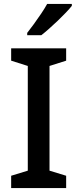

<svg xmlns="http://www.w3.org/2000/svg" viewBox="-20 -961 396 981"><path d="M318 0H37V-63L122 -89V-624L37 -651V-714H318V-651L233 -624V-89L318 -63ZM347 -931Q336 -917 317 -897Q298 -877 275.5 -855.5Q253 -834 231 -814.5Q209 -795 191 -781H119V-793Q134 -812 153 -838Q172 -864 190.5 -891.5Q209 -919 221 -941H347Z"/></svg>

Font: Noto Sans Nag Mundari Medium
Style: Regular
Weight: 500
Version: Version 1.000